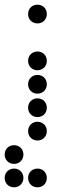

<svg xmlns="http://www.w3.org/2000/svg" viewBox="-60 -610 280 820"><path d="M100 -510C123 -510 140 -527 140 -550C140 -573 123 -590 100 -590C77 -590 60 -573 60 -550C60 -527 77 -510 100 -510ZM100 -310C123 -310 140 -327 140 -350C140 -373 123 -390 100 -390C77 -390 60 -373 60 -350C60 -327 77 -310 100 -310ZM100 -210C123 -210 140 -227 140 -250C140 -273 123 -290 100 -290C77 -290 60 -273 60 -250C60 -227 77 -210 100 -210ZM100 -110C123 -110 140 -127 140 -150C140 -173 123 -190 100 -190C77 -190 60 -173 60 -150C60 -127 77 -110 100 -110ZM100 -10C123 -10 140 -27 140 -50C140 -73 123 -90 100 -90C77 -90 60 -73 60 -50C60 -27 77 -10 100 -10ZM0 90C23 90 40 73 40 50C40 27 23 10 0 10C-23 10 -40 27 -40 50C-40 73 -23 90 0 90ZM0 190C23 190 40 173 40 150C40 127 23 110 0 110C-23 110 -40 127 -40 150C-40 173 -23 190 0 190ZM100 190C123 190 140 173 140 150C140 127 123 110 100 110C77 110 60 127 60 150C60 173 77 190 100 190Z"/></svg>

Font: TINY 5x3 80
Style: Regular
Weight: 200
Designer: Jack Halten Fahnestock
Foundry: Velvetyne Type Foundry
Version: Version 1.002;hotconv 1.0.109;makeotfexe 2.5.65596